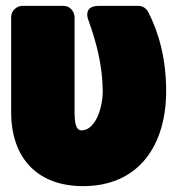

<svg xmlns="http://www.w3.org/2000/svg" viewBox="-20 -586 586 654"><path d="M546 -276C546 -383 522 -473 485 -545C479 -557 466 -566 452 -566H317C258 -566 282 -515 282 -515C308 -442 329 -365 330 -276C330 -238 320 -202 307 -178C293 -155 278 -142 258 -142C246 -142 234 -149 234 -203V-528C234 -544 220 -566 197 -566H55C39 -566 18 -551 18 -528V-204C18 -48 107 48 263 48C456 48 546 -95 546 -276Z"/></svg>

Font: Asimov Print
Style: E
Weight: 500
Designer: Google
Version: Version 2.000980; 2014